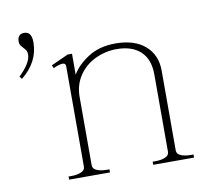

<svg xmlns="http://www.w3.org/2000/svg" viewBox="-69 -656 791 731"><g transform="rotate(-10 327.0 -290.0)"><path d="M98 -539Q98 -463 31 -409L23 -419Q70 -464 70 -497Q70 -506 66.5 -512Q63 -518 56 -525Q55 -526 49 -533Q43 -540 43 -551Q43 -565 49.5 -572.5Q56 -580 69 -580Q98 -580 98 -539ZM624 -12V0H466V-12H477Q499 -12 514.5 -18.5Q530 -25 530 -39V-338Q530 -397 497 -427.5Q464 -458 405 -458Q361 -458 321.5 -439Q282 -420 258.5 -384.5Q235 -349 235 -303V-39Q235 -25 250.5 -18.5Q266 -12 288 -12H299V0H141V-12H152Q174 -12 189.5 -18.5Q205 -25 205 -39V-427Q205 -439 193 -439Q186 -439 175 -435.5Q164 -432 157 -428L152 -440L218 -470H235V-389Q255 -424 298.5 -452Q342 -480 404 -480Q478 -480 519 -444Q560 -408 560 -348V-39Q560 -25 575.5 -18.5Q591 -12 613 -12Z"/></g></svg>

Font: Taviraj Thin
Style: Regular
Weight: 250
Designer: Katatrad Team
Foundry: CadsonDemak
Version: Version 1.001